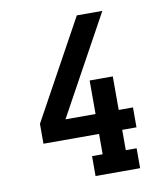

<svg xmlns="http://www.w3.org/2000/svg" viewBox="-82 -805 765 874"><g transform="rotate(-10 300.0 -367.5)"><path d="M289 0V-92H338V-186H81V-278L332 -735H450L199 -278H338V-433H445V-278H511V-186H445V-92H495V0Z"/></g></svg>

Font: Iosevka Etoile Semibold
Style: Regular
Weight: 600
Designer: Belleve Invis
Foundry: Belleve Invis
Version: Version 22.1.2; ttfautohint (v1.8.4)